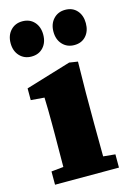

<svg xmlns="http://www.w3.org/2000/svg" viewBox="-114 -796 576 853"><g transform="rotate(-15 174.0 -369.5)"><path d="M77 -577Q44 -577 23 -599.5Q2 -622 2 -658Q2 -694 23 -716.5Q44 -739 77 -739Q111 -739 131.5 -716.5Q152 -694 152 -658Q152 -622 131.5 -599.5Q111 -577 77 -577ZM274 -577Q241 -577 220 -599.5Q199 -622 199 -658Q199 -694 220 -716.5Q241 -739 274 -739Q308 -739 328 -716.5Q348 -694 348 -658Q348 -622 328 -599.5Q308 -577 274 -577ZM30 0V-61L129 -71H221L324 -61V0ZM85 0Q86 -30 86 -67Q86 -104 86.5 -143Q87 -182 87 -215V-267Q87 -302 86.5 -329.5Q86 -357 85 -386L23 -391V-445L231 -508L270 -502L268 -359V-215Q268 -182 268.5 -143Q269 -104 269 -67Q269 -30 270 0Z"/></g></svg>

Font: Source Serif 4 ExtraBold
Style: Regular
Weight: 800
Designer: Frank Grießhammer
Foundry: Adobe Systems Incorporated
Version: Version 4.004;hotconv 1.0.116;makeotfexe 2.5.65601